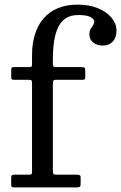

<svg xmlns="http://www.w3.org/2000/svg" viewBox="-20 -810 524 830"><path d="M208.5 -450Q208.5 -458.5 210.8 -461.8Q213 -465 221 -465H333Q343.5 -465 346 -467Q348.5 -469 348.5 -479.5V-505Q348.5 -516 344.5 -518Q340.5 -520 330.5 -520H221Q213 -520 210.8 -523.2Q208.5 -526.5 208.5 -534V-550Q208.5 -597.5 214.2 -634Q220 -670.5 233 -695.2Q246 -720 266.8 -732.5Q287.5 -745 317.5 -745Q356.5 -745 372 -736Q387.5 -727 387.5 -718Q387.5 -708 382.2 -700.8Q377 -693.5 371.8 -684.8Q366.5 -676 366.5 -661Q366.5 -640 382.5 -626.5Q398.5 -613 424.5 -613Q451 -613 467.2 -630Q483.5 -647 483.5 -679Q483.5 -707.5 462.5 -733Q441.5 -758.5 403.8 -774.2Q366 -790 315.5 -790Q267 -790 230 -774.5Q193 -759 168.2 -730.2Q143.5 -701.5 131 -661.2Q118.5 -621 118.5 -572V-534Q118.5 -524.5 116.5 -522.2Q114.5 -520 105.5 -520H42Q34.5 -520 31.5 -518Q28.5 -516 28.5 -508V-477Q28.5 -469 31 -467Q33.5 -465 41 -465H105.5Q115 -465 116.8 -461.2Q118.5 -457.5 118.5 -448V-68.5Q118.5 -61 117 -58Q115.5 -55 107.5 -55H42.5Q36 -55 32.2 -53.2Q28.5 -51.5 28.5 -44V-13Q28.5 -5 30.2 -2.5Q32 0 40 0H312.5Q321.5 0 325 -2.8Q328.5 -5.5 328.5 -15V-44Q328.5 -52 322.2 -53.5Q316 -55 309 -55H225Q213 -55 210.8 -58Q208.5 -61 208.5 -73Z"/></svg>

Font: Besley
Style: Regular
Weight: 400
Designer: Owen Earl
Foundry: indestructible type*
Version: Version 4.000